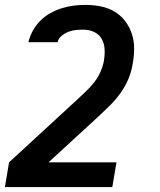

<svg xmlns="http://www.w3.org/2000/svg" viewBox="-31 -548 651 783"><path d="M427 215H-11L6 114L284 -142Q302 -159 320.5 -176.5Q339 -194 354 -213.5Q369 -233 379 -255.5Q389 -278 393 -301V-303Q397 -326 395.5 -349Q394 -372 383 -390.5Q372 -409 352 -418Q332 -427 309 -427Q293 -427 278 -425.5Q263 -424 248.5 -418.5Q234 -413 220.5 -402Q207 -391 204 -376H85Q90 -399 102.5 -422Q115 -445 133.5 -463.5Q152 -482 174.5 -494.5Q197 -507 221 -514.5Q245 -522 269 -525Q293 -528 317 -528Q349 -528 379.5 -522Q410 -516 435.5 -501Q461 -486 479 -462.5Q497 -439 506.5 -410.5Q516 -382 516 -350.5Q516 -319 510 -287Q505 -255 492 -224.5Q479 -194 459 -166.5Q439 -139 414.5 -115Q390 -91 365 -68L167 114H444Z"/></svg>

Font: Iosevka Extended
Style: Bold Italic
Weight: 700
Width: 7
Italic angle: -9°
Monospace: yes
Designer: Belleve Invis
Foundry: Belleve Invis
Version: Version 32.5.0; ttfautohint (v1.8.4)